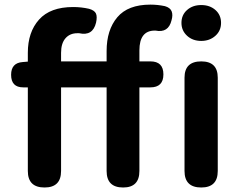

<svg xmlns="http://www.w3.org/2000/svg" viewBox="-20 -832 1063 852"><path d="M251 -559.6H453.1V-605.5Q453.1 -699.2 500.5 -755.4Q547.9 -811.5 647.5 -811.5Q679.7 -811.5 711.9 -804.7Q735.4 -797.9 741.7 -781.7Q748 -765.6 741.2 -742.2Q727.5 -684.6 669.9 -696.3H667Q598.6 -696.3 598.6 -608.4V-559.6H647.5Q705.1 -559.6 705.1 -502Q705.1 -444.3 647.5 -444.3H598.6V-73.2Q598.6 0 526.4 0Q453.1 0 453.1 -73.2V-444.3H251V-73.2Q251 0 177.7 0Q103.5 0 103.5 -73.2V-444.3H83Q29.3 -444.3 29.3 -500Q29.3 -552.7 80.1 -556.6L103.5 -558.6V-597.7Q103.5 -689.5 153.3 -745.1Q203.1 -800.8 304.7 -800.8Q340.8 -800.8 375 -793Q399.4 -786.1 405.8 -772Q412.1 -757.8 406.2 -731.4Q391.6 -670.9 331.1 -684.6H323.2Q290 -684.6 270.5 -662.1Q251 -639.6 251 -597.7ZM873 -650.4Q835 -650.4 810.1 -673.3Q785.2 -696.3 785.2 -730.5Q785.2 -765.6 810.1 -787.6Q835 -809.6 873 -809.6Q911.1 -809.6 936 -787.6Q960.9 -765.6 960.9 -730.5Q960.9 -695.3 935.5 -672.9Q910.2 -650.4 873 -650.4ZM946.3 -487.3V-73.2Q946.3 0 873 0Q798.8 0 798.8 -73.2V-487.3Q798.8 -559.6 873 -559.6Q946.3 -559.6 946.3 -487.3Z"/></svg>

Font: GenSenMaruGothic TW TTF Bold
Style: Regular
Weight: 700
Version: Version 1.301